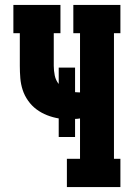

<svg xmlns="http://www.w3.org/2000/svg" viewBox="-20 -755 540 775"><path d="M250 0V-114H303V-277Q298 -276 293 -275.5Q288 -275 283 -275V-202H217V-277Q193 -281 170 -290Q147 -299 127.5 -313.5Q108 -328 93.5 -348.5Q79 -369 71.5 -392Q64 -415 62 -439.5Q60 -464 60 -489V-621H34V-735H224V-621H197V-489Q197 -470 201 -450.5Q205 -431 217 -416V-482H283V-383Q287 -383 291.5 -382.5Q296 -382 300 -382H303V-621H276V-735H466V-621H440V-114H466V0Z"/></svg>

Font: Iosevka Curly Slab Heavy
Style: Regular
Weight: 900
Monospace: yes
Designer: Belleve Invis
Foundry: Belleve Invis
Version: Version 22.1.2; ttfautohint (v1.8.4)